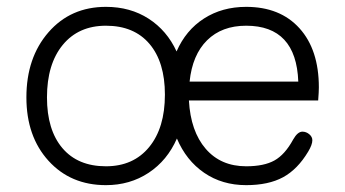

<svg xmlns="http://www.w3.org/2000/svg" viewBox="-20 -530 1006 560"><path d="M910 -275Q910 -263 908 -237H531Q536 -147 580 -96Q624 -45 698 -45Q750 -45 780.5 -62Q811 -79 835 -123Q848 -146 862 -146Q873 -146 882 -138.5Q891 -131 891 -121Q891 -108 879 -88Q848 -36 805.5 -13Q763 10 698 10Q628 10 575.5 -26Q523 -62 496 -126Q468 -62 413.5 -26Q359 10 289 10Q186 10 121.5 -61Q57 -132 57 -246Q57 -362 121.5 -436Q186 -510 289 -510Q360 -510 413.5 -475.5Q467 -441 495 -380Q522 -442 575 -476Q628 -510 698 -510Q797 -510 853.5 -447.5Q910 -385 910 -275ZM289 -45Q369 -45 415 -101Q461 -157 461 -254Q461 -349 416 -402Q371 -455 289 -455Q209 -455 163 -399Q117 -343 117 -246Q117 -151 162 -98Q207 -45 289 -45ZM698 -455Q627 -455 584 -412.5Q541 -370 533 -292H850Q844 -455 698 -455Z"/></svg>

Font: Solway Light
Style: Regular
Weight: 300
Designer: Mariya V. Pigoulevskaya
Foundry: The Northern Block Ltd.
Version: Version 1.000;hotconv 1.0.109;makeotfexe 2.5.65596